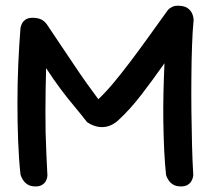

<svg xmlns="http://www.w3.org/2000/svg" viewBox="-20 -668 756 688"><path d="M104.1 0Q88.5 -0.8 78.8 -7Q69 -13.2 63.4 -21.8Q57.8 -30.2 55.6 -36.3Q53.5 -42.4 53.5 -42.4Q47.5 -96.4 45 -162.3Q42.5 -228.2 42.5 -298.9Q42.5 -369.6 45.5 -438.4Q48.5 -507.1 53.5 -568.1Q53.5 -568.1 54.8 -573.2Q56 -578.4 59.9 -585.6Q63.8 -592.8 72.1 -598.2Q80.5 -603.8 94.1 -604.1Q107.4 -604.9 121.4 -600.8Q135.5 -596.6 146.9 -582.2Q175.6 -539.1 200.6 -502.1Q225.5 -465.1 247.6 -432.2Q269.6 -399.2 290.5 -369.8Q311.4 -340.4 332.4 -312.4Q359.6 -338.4 386.6 -370.7Q413.6 -403 443 -441.8Q472.4 -480.5 505.4 -526.2Q538.5 -571.9 576.2 -624.6Q576.2 -624.6 580.9 -631Q585.6 -637.4 596.6 -643.2Q607.5 -649 626 -647.1Q643.8 -645.6 653.7 -637.8Q663.6 -630 667.9 -620.7Q672.1 -611.4 673 -604.5Q673.9 -597.6 673.9 -597.6Q669.9 -557 668.1 -503.7Q666.2 -450.4 665.8 -390.2Q665.2 -330 665.9 -268.1Q666.6 -206.2 668.1 -147.8Q669.6 -89.4 672.6 -40.4Q672.6 -40.4 671.6 -34Q670.5 -27.6 666.2 -19.6Q662 -11.6 652.4 -5.6Q642.9 0.4 626.5 0Q610.9 -0.4 600.8 -6.4Q590.6 -12.5 585 -20.8Q579.4 -29.1 577.2 -35Q575.1 -40.9 575.1 -40.9Q570.8 -80 568.4 -128.9Q566.1 -177.9 565.3 -231.1Q564.5 -284.2 565.8 -338.1Q567.1 -391.9 569.4 -441.4Q527.1 -381.2 486.6 -328.6Q446.1 -275.9 405 -238.1Q380.1 -214.8 350.9 -212.7Q321.6 -210.6 291.9 -230.4Q270 -258.9 245.6 -287.9Q221.2 -316.9 196.2 -350.4Q171.2 -383.9 145.2 -423.9Q144 -383.9 143.5 -345.6Q143 -307.2 142.8 -269.7Q142.6 -232.1 143.4 -194.5Q144.2 -156.9 146.1 -118.4Q147.9 -79.9 149.9 -38.9Q149.9 -38.9 149 -32.7Q148.1 -26.5 143.9 -18.7Q139.6 -10.9 130.1 -5.1Q120.5 0.8 104.1 0Z"/></svg>

Font: Sour Gummy Black
Style: Regular
Weight: 900
Version: Version 1.000